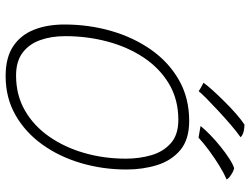

<svg xmlns="http://www.w3.org/2000/svg" viewBox="-128 -778 932 717"><g transform="rotate(90 338.5 -420.0)"><path d="M264.5 25.5Q195.5 25.5 153.2 -2.8Q111 -31 91.5 -80.5Q72 -130 72 -194Q72 -285.5 96.2 -369.2Q120.5 -453 166.8 -518.5Q213 -584 279.8 -622Q346.5 -660 432 -660Q501.5 -660 541 -626.8Q580.5 -593.5 597 -540.2Q613.5 -487 613.5 -426Q613.5 -337 589.5 -255.8Q565.5 -174.5 520 -111.2Q474.5 -48 410 -11.2Q345.5 25.5 264.5 25.5ZM262.5 -13.5Q336 -13.5 393.5 -46.8Q451 -80 491 -137.8Q531 -195.5 552 -269Q573 -342.5 573 -423.5Q573 -474 560 -518.8Q547 -563.5 515.2 -591.5Q483.5 -619.5 428 -619.5Q352.5 -619.5 294.2 -585Q236 -550.5 196 -490.8Q156 -431 135.8 -355.2Q115.5 -279.5 115.5 -197Q115.5 -144.5 130.5 -103Q145.5 -61.5 177.8 -37.5Q210 -13.5 262.5 -13.5ZM446 -866.5Q458 -866 466.2 -864.5Q474.5 -863 481 -860.2Q487.5 -857.5 493 -852Q472.5 -837.5 446.2 -815Q420 -792.5 394.2 -768.5Q368.5 -744.5 348.5 -724.8Q328.5 -705 321 -695.5Q317.5 -698 307.2 -704Q297 -710 289.5 -713.5Q298.5 -726.5 317.5 -747.5Q336.5 -768.5 359.8 -792Q383 -815.5 406 -835.5Q429 -855.5 446 -866.5ZM609 -828Q616.5 -826 624.5 -821.8Q632.5 -817.5 639.8 -812Q647 -806.5 651 -800Q628.5 -790.5 600.8 -773.5Q573 -756.5 545 -736Q517 -715.5 494.5 -695Q490 -696 475.5 -698.2Q461 -700.5 451 -702.5Q464.5 -719.5 485 -739.2Q505.5 -759 528.5 -777.5Q551.5 -796 572.8 -809.8Q594 -823.5 609 -828Z"/></g></svg>

Font: Grandstander Thin Thin
Style: Italic
Weight: 250
Italic angle: -15°
Version: Version 1.200